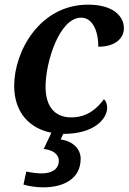

<svg xmlns="http://www.w3.org/2000/svg" viewBox="-20 -566 553 826"><path d="M254 10C383 10 441 -53 441 -103C441 -119 435 -133 427 -139C399 -101 357 -61 286 -61C214 -61 176 -110 176 -193C176 -298 235 -490 329 -490C378 -490 403 -433 403 -365C479 -365 513 -404 513 -444C513 -498 465 -546 359 -546C151 -546 41 -345 41 -197C41 -80 109 -13 201 5L168 75C205 78 233 97 233 125C233 164 200 180 159 180C141 180 116 177 93 172L81 228C105 235 135 240 166 240C254 240 327 203 327 117C327 74 293 41 241 34L252 10C253 10 253 10 254 10Z"/></svg>

Font: Noto Serif SemiBold
Style: Italic
Weight: 600
Italic angle: -12°
Designer: Monotype Design Team
Foundry: Monotype Imaging Inc.
Version: Version 2.014